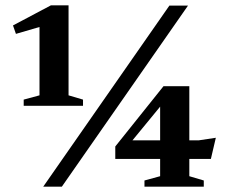

<svg xmlns="http://www.w3.org/2000/svg" viewBox="-20 -697 852 717"><path d="M127.5 -341V-646L152.5 -603.5L39.5 -570.5L28.5 -602L170 -677H236V-341L290 -325V-302H68.5V-325ZM141.5 0 612.5 -676H682L211 0ZM578 -321.5 604.5 -331 453 -146.5 445 -173H722.5L786 -182.5L767.5 -103.5H410.5V-150L590.5 -375H687V-39L741 -23V0H519.5V-23L578 -39Z"/></svg>

Font: Newsreader 16pt 16pt
Style: Bold
Weight: 700
Version: Version 1.003